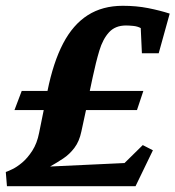

<svg xmlns="http://www.w3.org/2000/svg" viewBox="-46 -643 606 663"><path d="M-22 0 -26 -49Q-20 -51 -4 -58.5Q12 -66 30.5 -81.5Q49 -97 65.5 -122.5Q82 -148 89 -184L105 -263H4L29 -329H118Q138 -428 172 -493Q206 -558 257 -590.5Q308 -623 378 -623Q425 -623 465.5 -615Q506 -607 540 -596L502 -459H444L440 -546Q429 -552 414.5 -553.5Q400 -555 389 -555Q352 -555 330.5 -531.5Q309 -508 297 -468Q285 -428 274 -376L264 -329H449L427 -263H251L235 -189Q228 -155 211 -132.5Q194 -110 172 -95.5Q150 -81 127 -68L384 -80L447 -142L482 -124L422 0Z"/></svg>

Font: Manuale ExtraBold
Style: Italic
Weight: 800
Italic angle: -11°
Designer: Eduardo Tunni / Pablo Cosgaya
Foundry: Eduardo Tunni / Pablo Cosgaya
Version: Version 1.002